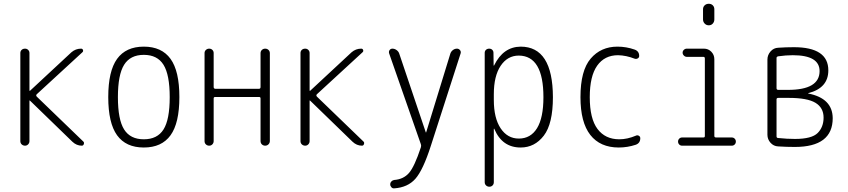

<svg xmlns="http://www.w3.org/2000/svg" viewBox="-20 -780 4540 1028"><path d="M114.3 0Q103.5 0 96.2 -6.8Q88.9 -13.7 88.9 -24.4V-496.1Q88.9 -505.9 95.7 -512.7Q102.5 -519.5 114.3 -519.5Q124 -519.5 130.9 -512.7Q137.7 -505.9 137.7 -496.1V-294.9Q137.7 -293.9 138.7 -293.9H140.6L362.3 -500Q384.8 -519.5 414.1 -519.5Q421.9 -519.5 424.3 -512.2Q426.8 -504.9 420.9 -500L176.8 -275.4Q170.9 -269.5 176.8 -262.7L426.8 -21.5Q431.6 -16.6 428.7 -8.3Q425.8 0 418 0Q389.6 0 367.2 -21.5L140.6 -241.2Q139.6 -242.2 138.7 -242.2Q137.7 -242.2 137.7 -241.2V-24.4Q137.7 -14.6 130.9 -7.3Q124 0 114.3 0Z M855.5 -433.1Q822.3 -486.3 750 -486.3Q677.7 -486.3 644.5 -433.1Q611.3 -379.9 611.3 -259.8Q611.3 -139.6 644.5 -86.9Q677.7 -34.2 750 -34.2Q822.3 -34.2 855.5 -86.9Q888.7 -139.6 888.7 -259.8Q888.7 -379.9 855.5 -433.1ZM893.1 -55.7Q845.7 9.8 750 9.8Q654.3 9.8 606.9 -55.7Q559.6 -121.1 559.6 -260.3Q559.6 -399.4 606.9 -464.8Q654.3 -530.3 750 -530.3Q845.7 -530.3 893.1 -464.8Q940.4 -399.4 940.4 -260.3Q940.4 -121.1 893.1 -55.7Z M1075.2 -24.4V-496.1Q1075.2 -505.9 1082.5 -512.7Q1089.8 -519.5 1100.1 -519.5Q1110.4 -519.5 1117.2 -512.7Q1124 -505.9 1124 -496.1V-314.5Q1124 -305.7 1131.8 -304.7H1367.2Q1375 -304.7 1375 -314.5V-495.1Q1375 -505.9 1382.3 -512.7Q1389.6 -519.5 1399.9 -519.5Q1410.2 -519.5 1417.5 -512.7Q1424.8 -505.9 1424.8 -495.1V-25.4Q1424.8 -14.6 1417.5 -7.3Q1410.2 0 1399.9 0Q1389.6 0 1382.3 -6.8Q1375 -13.7 1375 -25.4V-252.9Q1375 -260.7 1367.2 -260.7H1131.8Q1124 -260.7 1124 -252.9V-24.4Q1124 -14.6 1117.2 -7.3Q1110.4 0 1100.1 0Q1089.8 0 1082.5 -6.8Q1075.2 -13.7 1075.2 -24.4Z M1614.3 0Q1603.5 0 1596.2 -6.8Q1588.9 -13.7 1588.9 -24.4V-496.1Q1588.9 -505.9 1595.7 -512.7Q1602.5 -519.5 1614.3 -519.5Q1624 -519.5 1630.9 -512.7Q1637.7 -505.9 1637.7 -496.1V-294.9Q1637.7 -293.9 1638.7 -293.9H1640.6L1862.3 -500Q1884.8 -519.5 1914.1 -519.5Q1921.9 -519.5 1924.3 -512.2Q1926.8 -504.9 1920.9 -500L1676.8 -275.4Q1670.9 -269.5 1676.8 -262.7L1926.8 -21.5Q1931.6 -16.6 1928.7 -8.3Q1925.8 0 1918 0Q1889.6 0 1867.2 -21.5L1640.6 -241.2Q1639.6 -242.2 1638.7 -242.2Q1637.7 -242.2 1637.7 -241.2V-24.4Q1637.7 -14.6 1630.9 -7.3Q1624 0 1614.3 0Z M2233.4 -7.8 2063.5 -494.1Q2060.5 -503.9 2065.9 -511.7Q2071.3 -519.5 2081.1 -519.5Q2092.8 -519.5 2103 -512.2Q2113.3 -504.9 2117.2 -494.1L2259.8 -71.3Q2259.8 -70.3 2260.7 -70.3Q2261.7 -70.3 2261.7 -71.3L2391.6 -494.1Q2395.5 -504.9 2405.3 -512.2Q2415 -519.5 2426.8 -519.5Q2436.5 -519.5 2442.9 -511.7Q2449.2 -503.9 2446.3 -494.1L2287.1 0Q2245.1 130.9 2204.1 177.2Q2163.1 223.6 2090.8 228.5Q2082 229.5 2075.7 222.7Q2069.3 215.8 2069.3 207Q2069.3 198.2 2075.7 191.4Q2082 184.6 2090.8 183.6Q2140.6 179.7 2169.9 146Q2199.2 112.3 2233.4 8.8Q2236.3 0 2233.4 -7.8Z M2624 -275.4V-245.1Q2624 -147.5 2660.6 -92.8Q2697.3 -38.1 2757.8 -38.1Q2821.3 -38.1 2855.5 -93.8Q2889.6 -149.4 2889.6 -259.8Q2889.6 -481.4 2757.8 -482.4Q2697.3 -482.4 2660.6 -427.7Q2624 -373 2624 -275.4ZM2575.2 195.3V-497.1Q2575.2 -506.8 2582 -513.2Q2588.9 -519.5 2599.1 -519.5Q2609.4 -519.5 2615.7 -513.2Q2622.1 -506.8 2622.1 -497.1L2623 -429.7Q2623 -428.7 2624 -428.7Q2626 -428.7 2626 -430.7Q2674.8 -529.3 2767.6 -530.3Q2939.5 -530.3 2940.4 -259.8Q2940.4 -117.2 2891.6 -53.7Q2842.8 9.8 2767.6 9.8Q2668.9 9.8 2627 -88.9Q2627 -90.8 2626 -90.8Q2624 -90.8 2624 -89.8V195.3Q2624 206.1 2617.2 212.9Q2610.4 219.7 2600.1 219.7Q2589.8 219.7 2582.5 212.9Q2575.2 206.1 2575.2 195.3Z M3293 9.8Q3193.4 9.8 3140.6 -57.6Q3087.9 -125 3087.9 -259.8Q3087.9 -402.3 3142.6 -466.3Q3197.3 -530.3 3286.1 -530.3Q3333 -530.3 3377.9 -514.6Q3402.3 -505.9 3402.3 -480.5Q3402.3 -471.7 3394.5 -467.3Q3386.7 -462.9 3377.9 -465.8Q3333 -483.4 3289.1 -484.4Q3216.8 -484.4 3177.2 -428.2Q3137.7 -372.1 3137.7 -259.8Q3137.7 -144.5 3179.2 -89.4Q3220.7 -34.2 3295.9 -34.2Q3338.9 -34.2 3384.8 -53.7Q3392.6 -57.6 3400.4 -53.2Q3408.2 -48.8 3408.2 -40Q3408.2 -13.7 3383.8 -4.9Q3338.9 9.8 3293 9.8Z M3744.1 -730.5Q3744.1 -743.2 3752.9 -751.5Q3761.7 -759.8 3774.9 -759.8Q3788.1 -759.8 3796.4 -751.5Q3804.7 -743.2 3804.7 -730.5V-675.8Q3804.7 -663.1 3796.4 -653.8Q3788.1 -644.5 3774.9 -644.5Q3761.7 -644.5 3752.9 -653.8Q3744.1 -663.1 3744.1 -675.8ZM3631.8 0Q3623 0 3616.7 -6.3Q3610.4 -12.7 3610.4 -22Q3610.4 -31.2 3616.7 -37.6Q3623 -43.9 3631.8 -43.9H3746.1Q3753.9 -43.9 3753.9 -51.8V-466.8Q3753.9 -475.6 3746.1 -475.6H3657.2Q3648.4 -475.6 3641.6 -482.4Q3634.8 -489.3 3634.8 -498Q3634.8 -506.8 3641.6 -513.2Q3648.4 -519.5 3657.2 -519.5H3749Q3772.5 -519.5 3788.6 -502.9Q3804.7 -486.3 3804.7 -462.9V-51.8Q3804.7 -43.9 3814.5 -43.9H3898.4Q3907.2 -43.9 3913.6 -37.6Q3919.9 -31.2 3919.9 -22Q3919.9 -12.7 3913.6 -6.3Q3907.2 0 3898.4 0Z M4137.7 -248V-49.8Q4137.7 -41 4147.5 -41Q4194.3 -36.1 4236.3 -36.1Q4326.2 -36.1 4357.9 -67.9Q4389.6 -99.6 4389.6 -150.4Q4389.6 -203.1 4346.2 -229.5Q4302.7 -255.9 4203.1 -255.9H4147.5Q4137.7 -255.9 4137.7 -248ZM4137.7 -469.7V-307.6Q4137.7 -298.8 4147.5 -298.8H4199.2Q4368.2 -298.8 4368.2 -399.4Q4368.2 -484.4 4224.6 -484.4Q4187.5 -484.4 4146.5 -478.5Q4137.7 -476.6 4137.7 -469.7ZM4146.5 3.9Q4122.1 2.9 4105.5 -15.6Q4088.9 -34.2 4088.9 -58.6V-460.9Q4088.9 -485.4 4105.5 -504.4Q4122.1 -523.4 4146.5 -524.4Q4188.5 -527.3 4230.5 -527.3Q4415 -527.3 4415 -403.3Q4415 -308.6 4307.6 -281.2Q4306.6 -281.2 4306.6 -280.3Q4306.6 -279.3 4307.6 -279.3Q4437.5 -253.9 4438.5 -147.5Q4438.5 6.8 4235.4 6.8Q4191.4 6.8 4146.5 3.9Z"/></svg>

Font: Rounded-X Mgen+ 1m light
Style: Regular
Weight: 200
Designer: [Source Han Sans]
Ryoko NISHIZUKA  (kana & ideographs); Paul D. Hunt (Latin, Greek & Cyrillic); Wenlong ZHANG  (bopomofo
Version: Version 1.059.20150602